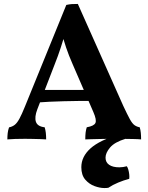

<svg xmlns="http://www.w3.org/2000/svg" viewBox="-20 -702 751 971"><path d="M373.7 -682 603.3 -166.8Q624 -122.5 636.5 -99.6Q649.1 -76.8 660.6 -68.8Q672.1 -60.8 686.6 -58.3Q690.6 -45.3 692.1 -30.3Q693.6 -15.3 693.6 3Q678.4 1.5 652.2 1Q626 0.5 599.6 0.2Q573.2 0 557.2 0Q545.2 0 525.2 0.2Q505.3 0.5 483.1 1Q460.9 1.5 441.6 2Q422.4 2.5 411.3 3Q411.3 -17.4 413 -31.8Q414.8 -46.1 418.8 -58.3Q455.6 -64.8 462.6 -80.2Q469.6 -95.5 452.2 -135.2L347.6 -376.7Q327.3 -422.8 314.2 -462Q301.1 -501.1 290.2 -542.8H311.9Q299.9 -500.1 286.8 -459.8Q273.6 -419.4 256.8 -377.2L168.9 -149.6Q153.7 -109.9 161.6 -86.1Q169.6 -62.3 205.9 -58.3Q209.9 -45.6 211.7 -30.4Q213.4 -15.3 213.4 3Q202.4 2 183.6 1.5Q164.7 1 144.3 0.5Q124 0 107 0Q82 0 56.8 0.7Q31.7 1.5 17.2 3Q17.2 -13.8 18.9 -28.7Q20.7 -43.6 25.7 -57.8Q42.7 -61.3 54.7 -70.8Q66.7 -80.2 78.4 -102Q90.2 -123.7 105.7 -162.1L315.3 -677Q330.6 -680.5 343.2 -681.3Q355.9 -682 373.7 -682ZM426.5 -247.2 441.8 -191.8Q374.8 -191.8 301.2 -190Q227.6 -188.2 160.3 -183.1L175.8 -247.2ZM584.7 -22.6 614.5 0Q559.4 16.9 536.6 44Q513.7 71.2 513.7 95.4Q513.7 118.9 532 131.5Q550.3 144.2 583.5 144.2Q593 144.2 602.7 142.7Q612.4 141.2 621.3 138.8Q625.8 144.9 628.9 155.8Q632 166.8 633.5 179.3Q635 191.7 633.5 202.4Q605.6 209.7 578 221.2Q550.3 232.6 528.2 247.5Q522.6 248.5 517.9 248.8Q513.1 249 507.1 249Q485.3 249 458.2 239.2Q431 229.3 411.1 206.3Q391.3 183.2 391.3 143.6Q391.3 90.3 437.6 48.5Q484 6.8 584.7 -22.6Z"/></svg>

Font: Vollkorn
Style: Regular
Weight: 400
Designer: Friedrich Althausen
Foundry: Friedrich Althausen
Version: Version 5.001